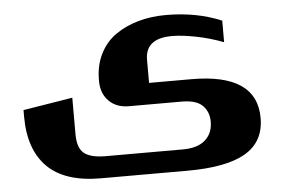

<svg xmlns="http://www.w3.org/2000/svg" viewBox="-42 -459 899 615"><g transform="rotate(-5 407.5 -151.5)"><path d="M279.8 -210.9V-213.9Q279.8 -261.2 298.6 -298.3Q317.4 -335.4 349.9 -357.7Q382.3 -379.9 423.3 -391.4Q464.4 -402.8 511.2 -402.8Q610.4 -402.8 689.9 -369.1V-299.8Q646.5 -316.4 601.6 -325.2Q556.6 -334 524.9 -334Q439 -334 439 -265.1V-190.9H575.2Q785.2 -190.9 785.2 -47.9Q785.2 28.3 724.1 64.2Q663.1 100.1 537.1 100.1H258.8Q143.1 100.1 86.9 43.9Q30.8 -12.2 30.8 -118.2V-139.2L189.9 -165V-47.9Q189.9 -2.9 211.2 13.9Q232.4 30.8 279.8 30.8H527.8Q576.2 30.8 600.6 8.8Q625 -13.2 625 -49.8Q625 -82 604.7 -102.1Q584.5 -122.1 538.1 -122.1H368.2Q328.1 -122.1 304 -146.5Q279.8 -170.9 279.8 -210.9Z"/></g></svg>

Font: Wesal
Style: Regular
Weight: 900
Designer: Ahmed zaza
Foundry: Ahmed zaza
Version: Version 2.01